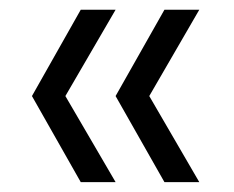

<svg xmlns="http://www.w3.org/2000/svg" viewBox="-20 -490 475 390"><path d="M112.8 -294.9 214.8 -120.1H144L44.9 -294.9L144 -470.2H214.8ZM283.2 -294.9 384.8 -120.1H314L214.8 -294.9L314 -470.2H384.8Z"/></svg>

Font: SVN-Poppins Light
Style: Regular
Weight: 300
Designer: Ninad Kale (Devanagari), Jonny Pinhorn (Latin)
Foundry: Indian Type Foundry
Version: Version 3.002 2017